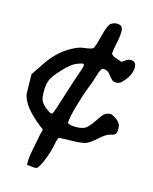

<svg xmlns="http://www.w3.org/2000/svg" viewBox="-120 -683 769 964"><g transform="rotate(15 264.5 -201.0)"><path d="M480.5 -446.3Q509.8 -446.3 509.8 -414.1Q509.8 -371.6 465.8 -328.6Q454.1 -317.4 439 -317.4Q423.8 -317.4 416.3 -324.7Q408.7 -332 394.8 -349.6Q380.9 -367.2 361.3 -367.2H359.4Q346.7 -367.2 335 -326.2Q323.2 -285.2 310.5 -255.4Q297.9 -225.6 278.8 -160.2Q257.8 -88.9 257.8 -62.5Q257.8 -60.1 257.8 -58.1Q272.9 -49.8 301 -49.8Q329.1 -49.8 346.2 -58.1Q363.3 -66.4 389.2 -105Q415 -143.6 424.8 -149.9Q434.6 -156.2 446.3 -157.2L449.2 -158.2H452.1Q464.4 -157.2 487.1 -140.6Q509.8 -124 509.8 -98.6Q509.8 -73.2 502.4 -66.9Q495.1 -60.5 476.1 -56.6Q457 -52.7 423.8 -22.5Q390.6 7.8 370.1 14.6Q349.6 21.5 293 22.5L232.4 24.4L224.6 43Q208 134.8 171.9 192.9Q166 201.2 156.2 201.2H153.3L113.3 197.3V169.9Q113.3 152.3 136.7 38.1L144.5 4.9L131.8 -3.9Q32.2 -80.1 19.5 -145L17.6 -248L58.6 -309.6Q98.6 -370.1 148.9 -404.8Q199.2 -439.5 238.3 -443.8Q277.3 -448.2 284.7 -456.1Q292 -463.9 306.6 -523.4Q321.3 -583 335.4 -593.8Q349.6 -604.5 366.7 -604.5Q383.8 -604.5 391.1 -596.7Q398.4 -588.9 398.4 -568.4Q398.4 -547.9 392.6 -519.5Q386.7 -491.2 384.8 -481.4L382.8 -464.4L380.9 -453.1L386.7 -446.3L396 -439.5L437.5 -424.8L452.1 -434.6Q466.8 -446.3 480.5 -446.3ZM255.4 -366.2Q246.1 -366.2 221.2 -356.4Q196.3 -346.7 156.7 -304.7Q117.2 -262.7 108.4 -238.8Q99.6 -214.8 99.6 -180.2Q99.6 -145.5 107.9 -130.4Q116.2 -115.2 137.2 -99.1Q158.2 -83 164.1 -83Q169.9 -83 174.3 -92.3Q178.7 -101.6 204.1 -183.1Q229.5 -264.6 244.6 -306.6Q259.8 -348.6 259.8 -357.4Q259.8 -366.2 255.4 -366.2Z"/></g></svg>

Font: Drukaatie burti
Style: Demi
Weight: 600
Version: Version 0.14